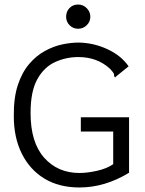

<svg xmlns="http://www.w3.org/2000/svg" viewBox="-20 -818 640 848"><path d="M331 10Q241 10 176.5 -29Q112 -68 76.5 -139Q41 -210 41 -304Q40 -385 58.5 -441.5Q77 -498 108.5 -535Q140 -572 178.5 -593Q217 -614 255.5 -622Q294 -630 327 -630Q394 -629 455 -600.5Q516 -572 548 -525L496 -483L488 -476L484 -482Q485 -490 481 -496Q477 -502 466 -514Q410 -566 326 -566Q272 -566 223.5 -544Q175 -522 145 -468.5Q115 -415 115 -319Q115 -189 175 -121.5Q235 -54 331 -54Q365 -54 408 -63.5Q451 -73 480 -93V-237H337V-300H550V-55Q443 10 331 10ZM325 -691Q303 -691 287.5 -706.5Q272 -722 272 -744Q272 -767 287 -782.5Q302 -798 325 -798Q347 -798 363 -782Q379 -766 379 -744Q379 -722 363 -706.5Q347 -691 325 -691Z"/></svg>

Font: Inconsolata Expanded
Style: Regular
Weight: 400
Width: 7
Monospace: yes
Designer: Raph Levien, Cyreal, Brenton Simpson
Foundry: Raph Levien, Cyreal, Google
Version: Version 3.000; ttfautohint (v1.8.2.53-6de2)